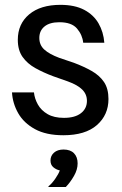

<svg xmlns="http://www.w3.org/2000/svg" viewBox="-20 -532 490 773"><path d="M235 12.5Q165.8 12.5 120.8 -12.1Q75.8 -36.7 53.3 -76.2Q30.8 -115.8 28.3 -160H116.7Q119.2 -135 132.5 -111.2Q145.8 -87.5 171.7 -72.5Q197.5 -57.5 237.5 -57.5Q281.7 -57.5 305.8 -76.2Q330 -95 330 -125.8Q330 -152.5 311.2 -171.2Q292.5 -190 253.3 -204.2L194.2 -225Q154.2 -240 122.1 -257.9Q90 -275.8 70.8 -302.9Q51.7 -330 51.7 -371.7Q51.7 -435.8 97.5 -474.2Q143.3 -512.5 223.3 -512.5Q280.8 -512.5 318.8 -492.5Q356.7 -472.5 376.7 -437.9Q396.7 -403.3 400 -360H315Q311.7 -391.7 290 -417.1Q268.3 -442.5 219.2 -442.5Q180 -442.5 159.2 -425.4Q138.3 -408.3 138.3 -379.2Q138.3 -350.8 158.3 -332.5Q178.3 -314.2 218.3 -299.2L277.5 -279.2Q317.5 -264.2 349.2 -246.2Q380.8 -228.3 398.8 -201.7Q416.7 -175 416.7 -133.3Q416.7 -69.2 370 -28.3Q323.3 12.5 235 12.5ZM245 220.8H175V218.3Q189.2 206.7 202.5 187.5Q215.8 168.3 220.8 154.2Q205.8 150.8 194.6 141.2Q183.3 131.7 183.3 114.2Q183.3 95 197.5 82.5Q211.7 70 235.8 70Q263.3 70 277.9 85Q292.5 100 292.5 125.8Q292.5 150.8 277.9 176.2Q263.3 201.7 245 220.8Z"/></svg>

Font: Familjen Grotesk Variable
Style: Regular
Weight: 400
Designer: Anders Wikstroem, Jonas Baeckman, Matilda Gysing, Kristian Moeller
Foundry: Familjen STHLM AB
Version: Version 2.000